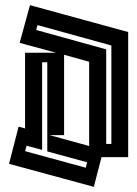

<svg xmlns="http://www.w3.org/2000/svg" viewBox="-20 -694 531 743"><path d="M15 -60 52 -204 77 -197V-490H197L56 -528L96 -674L476 -570V-86H373L343 29ZM120 -578 391 -503V-137H411V-518L125 -597ZM172 -171 325 -129V-455L228 -482V-171ZM77 -109 312 -45 317 -66 163 -108V-453H143V-114L83 -130Z"/></svg>

Font: Blaka Hollow
Style: Regular
Weight: 400
Designer: Mohamed Gaber
Foundry: Kief Type Foundry
Version: Version 1.003; ttfautohint (v1.8.4.7-5d5b)